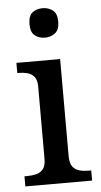

<svg xmlns="http://www.w3.org/2000/svg" viewBox="-54 -796 435 831"><g transform="rotate(-5 163.0 -381.0)"><path d="M22 0V-44H35Q55 -44 73.5 -48.5Q92 -53 103.5 -67.5Q115 -82 115 -111V-425Q115 -455 103 -469Q91 -483 73 -487.5Q55 -492 35 -492H30V-536H220V-115Q220 -84 231 -69Q242 -54 260.5 -49Q279 -44 300 -44H312V0ZM163 -634Q137 -634 119 -648.5Q101 -663 101 -698Q101 -734 119 -748Q137 -762 163 -762Q188 -762 207 -748Q226 -734 226 -698Q226 -663 207 -648.5Q188 -634 163 -634Z"/></g></svg>

Font: ET Text
Style: Regular
Weight: 470
Designer: Monotype Design Team
Foundry: Monotype Imaging Inc.
Version: Version 2.009